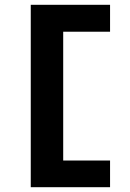

<svg xmlns="http://www.w3.org/2000/svg" viewBox="-20 -689 540 799"><path d="M108 90V-669H438V-557H243V-21H438V90Z"/></svg>

Font: Inconsolata Black
Style: Regular
Weight: 900
Monospace: yes
Designer: Raph Levien, Cyreal, Brenton Simpson
Foundry: Raph Levien, Cyreal, Google
Version: Version 3.001; ttfautohint (v1.8.2.53-6de2)